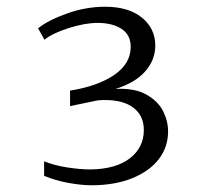

<svg xmlns="http://www.w3.org/2000/svg" viewBox="-20 -857 599 570"><path d="M249 -354Q324 -355 365.5 -387Q407 -419 407 -471Q407 -513 377 -536.5Q347 -560 292 -560Q278 -560 270 -559L188 -542V-588Q270 -601 319 -634.5Q368 -668 368 -718Q368 -754 340.5 -771.5Q313 -789 270 -789Q232 -789 183.5 -773.5Q135 -758 112 -739L93 -773Q123 -797 179 -817Q235 -837 292 -837Q362 -837 401.5 -804.5Q441 -772 441 -722Q441 -679 411 -645Q381 -611 323 -593Q380 -596 415 -576Q450 -556 464.5 -526.5Q479 -497 479 -467Q479 -420 451 -384Q423 -348 371.5 -327.5Q320 -307 252 -307Q221 -307 183 -314Q145 -321 111 -335V-378Q141 -366 179 -360Q217 -354 249 -354Z"/></svg>

Font: Martel UltraLight
Style: Regular
Weight: 250
Designer: Dan Reynolds
Foundry: Dan Reynolds
Version: Version 1.001; ttfautohint (v1.1) -l 5 -r 5 -G 72 -x 0 -D la